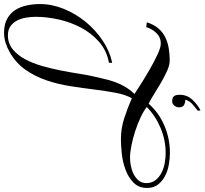

<svg xmlns="http://www.w3.org/2000/svg" viewBox="-55 -759 1010 948"><g transform="rotate(-90 450.0 -285.0)"><path d="M763 -770Q803 -770 830.5 -755Q858 -740 874 -715.5Q890 -691 897 -659Q904 -627 904 -593Q904 -533 880 -474.5Q856 -416 816 -367Q776 -318 723.5 -283Q671 -248 614 -236V-252Q674 -263 717 -300.5Q760 -338 787.5 -390Q815 -442 828 -501Q841 -560 841 -614Q841 -636 837 -660.5Q833 -685 823 -705Q813 -725 795 -738Q777 -751 750 -751Q710 -751 681 -727.5Q652 -704 632 -667Q612 -630 598.5 -583Q585 -536 576 -490Q567 -444 560.5 -402.5Q554 -361 548 -334Q541 -306 535 -278.5Q529 -251 520 -225Q511 -199 496.5 -174Q482 -149 460 -126Q478 -114 512 -92.5Q546 -71 583.5 -49.5Q621 -28 655.5 -12Q690 4 709 4Q740 4 761 -18Q782 -40 790 -68L814 -65Q803 -31 784.5 -9Q766 13 741 25.5Q716 38 686.5 43Q657 48 626 48Q603 48 575 35.5Q547 23 517.5 6Q488 -11 460.5 -28.5Q433 -46 412 -56Q367 -5 303 22Q239 49 170 49Q144 49 113.5 44Q83 39 57 26Q31 13 13.5 -9Q-4 -31 -4 -64Q-4 -105 22 -130.5Q48 -156 85.5 -170Q123 -184 164 -188.5Q205 -193 236 -193Q290 -193 340.5 -176.5Q391 -160 439 -139Q457 -171 466 -219.5Q475 -268 482 -324.5Q489 -381 498.5 -442Q508 -503 527 -559.5Q546 -616 579.5 -664Q613 -712 668 -743Q691 -756 714.5 -763Q738 -770 763 -770ZM20 -68Q20 -40 35 -21.5Q50 -3 72 8Q94 19 120 23.5Q146 28 168 28Q231 28 290.5 3.5Q350 -21 396 -65Q376 -81 344 -96Q312 -111 276.5 -122.5Q241 -134 206 -141Q171 -148 145 -148Q127 -148 105.5 -144Q84 -140 65 -130.5Q46 -121 33 -105.5Q20 -90 20 -68ZM394 93Q394 81 403 70.5Q412 60 424 60Q441 60 448.5 68.5Q456 77 456 97Q456 134 431.5 160Q407 186 379 200L377 187Q393 174 409 160.5Q425 147 432 125Q418 125 406 119Q394 113 394 93Z"/></g></svg>

Font: Lucien Schoenschriftv CAT
Style: Regular
Weight: 400
Designer: Lucian Bernhard 1928
Foundry: CAT-Fonts Peter Wiegel
Version: Version 1.000